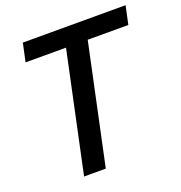

<svg xmlns="http://www.w3.org/2000/svg" viewBox="-132 -851 908 964"><g transform="rotate(-20 322.0 -368.5)"><path d="M270 0H154L290 -639H74L95 -737H644L623 -639H406Z"/></g></svg>

Font: l_WÎeÑOS 500W
Style: Regular
Weight: 500
Designer: R?O
Version: Version 2.00 June 21, 2023